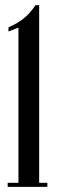

<svg xmlns="http://www.w3.org/2000/svg" viewBox="-20 -730 225 750"><path d="M165 -16V0H10V-16H52V-622L13 -607V-623Q51 -640 74 -659Q97 -678 119 -710H133V-16Z"/></svg>

Font: FFF_Magyar-Nemzet Bold
Style: Regular
Weight: 700
Width: 2
Designer: bBox Type GmbH
Foundry: bBox Type GmbH
Version: Version 0.004